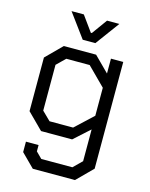

<svg xmlns="http://www.w3.org/2000/svg" viewBox="-133 -784 847 1086"><g transform="rotate(15 290.0 -241.0)"><path d="M505 -498V127L414 218H167L90 141V80H164V117L199 152H381L431 103V-83L339 0H157L65 -92V-406L157 -498H346L433 -411V-498ZM431 -327 326 -432H189L139 -383V-115L189 -66H327L431 -163ZM148 -700H220L285 -610H291L356 -700H428L325 -560H251Z"/></g></svg>

Font: Chakra Petch
Style: Regular
Weight: 400
Designer: Katatrad Aksorn Co.,Ltd.
Foundry: Cadson Demak Co.,Ltd.
Version: Version 1.000; ttfautohint (v1.6)